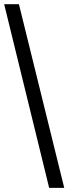

<svg xmlns="http://www.w3.org/2000/svg" viewBox="-20 -780 328 921"><path d="M215.8 121.1 0 -759.8H70.8L288.1 121.1Z"/></svg>

Font: Sitara
Style: Bold
Weight: 700
Designer: Neelakash Kshetrimayum
Foundry: Neelakash Kshetrimayum
Version: Version 1.000;PS Version 1.000;PS 1.0;hotconv 1.;hotconv 1.0